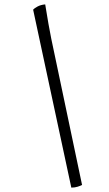

<svg xmlns="http://www.w3.org/2000/svg" viewBox="-20 -767 496 875"><path d="M305 88 131 -723Q136 -729 150.5 -737Q165 -745 186 -747Q190 -720 201 -657.5Q212 -595 230 -513L354 76Q346 80 333.5 84Q321 88 305 88Z"/></svg>

Font: Texturina Extralight
Style: Italic
Weight: 200
Italic angle: -11°
Designer: Guillermo Torres Carreño
Foundry: Omnibus-Type
Version: Version 1.002; ttfautohint (v1.8.3)